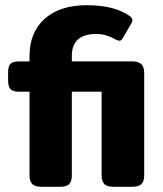

<svg xmlns="http://www.w3.org/2000/svg" viewBox="-20 -715 623 735"><path d="M93 -43V-364H53Q29 -364 20 -374Q11 -384 11 -407V-438Q11 -461 20 -470.5Q29 -480 53 -480H93V-501Q93 -591 151 -643Q209 -695 312 -695Q418 -695 476 -654Q487 -646 487 -638Q487 -632 482 -624L450 -569Q444 -559 437 -559Q434 -559 424 -563Q386 -585 349 -585Q255 -585 255 -501V-480H486Q511 -480 521.5 -469Q532 -458 532 -436V-43Q532 -21 521.5 -10.5Q511 0 486 0H415Q390 0 379.5 -10.5Q369 -21 369 -43V-364H255V-43Q255 -21 245 -10.5Q235 0 210 0H138Q114 0 103.5 -10.5Q93 -21 93 -43Z"/></svg>

Font: Mitr Medium
Style: Regular
Weight: 500
Designer: Thanarat Vachiruckul
Foundry: Cadson Demak
Version: Version 1.002